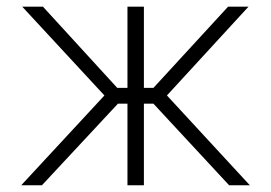

<svg xmlns="http://www.w3.org/2000/svg" viewBox="-20 -550 805 570"><path d="M290 -266.6 45.9 -530.3H107.4L328.1 -289.1H358.4V-530.3H407.2V-289.1H435.5L657.2 -530.3H717.8L475.6 -266.6L721.7 0H660.2L435.5 -242.2H407.2V0H358.4V-242.2H330.1L104.5 0H43Z"/></svg>

Font: Pretendard ExtraLight
Style: Regular
Weight: 200
Designer: Base glyphs from Inter by Rasmus Andersson; Hangeul glyphs from Noto Sans CJK(Source Han Sans) by Jang Soo-young and Kan
Foundry: Kil Hyung-jin
Version: Version 1.309